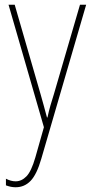

<svg xmlns="http://www.w3.org/2000/svg" viewBox="-20 -547 390 809"><path d="M16 -527H42L151 -150Q160 -118 165 -100Q170 -82 172.5 -72Q175 -62 178 -52H180Q186 -80 192.5 -102.5Q199 -125 207 -150L317 -527H343L154 122Q135 188 109 215Q83 242 46 242Q35 242 25.5 240Q16 238 5 234V206Q26 217 46 217Q71 217 91.5 196Q112 175 129 116L165 -11Z"/></svg>

Font: Noto Sans Telugu Condensed Thin
Style: Regular
Weight: 100
Width: 3
Designer: Jelle Bosma - Monotype Design Team
Foundry: Monotype Imaging Inc.
Version: Version 2.005; ttfautohint (v1.8.4.7-5d5b)